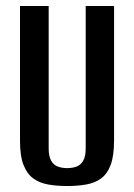

<svg xmlns="http://www.w3.org/2000/svg" viewBox="-20 -611 450 643"><path d="M205 12Q171 12 142 7Q113 2 92 -13Q71 -28 59 -58Q47 -88 47 -139V-591H143V-114Q143 -87 151.5 -72.5Q160 -58 174 -53Q188 -48 205 -48Q222 -48 236 -53Q250 -58 258.5 -72.5Q267 -87 267 -114V-591H362V-140Q362 -89 350.5 -58.5Q339 -28 318 -13Q297 2 268 7Q239 12 205 12Z"/></svg>

Font: Alumni Sans SemiBold
Style: Regular
Weight: 600
Designer: Robert E. Leuschke
Foundry: Robert E. Leuschke
Version: Version 1.018